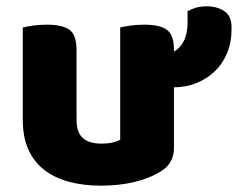

<svg xmlns="http://www.w3.org/2000/svg" viewBox="-20 -571 762 607"><path d="M52 -484Q63 -487 83.5 -490Q104 -493 128 -493Q178 -493 200 -476.5Q222 -460 222 -413V-193Q222 -152 242 -134.5Q262 -117 300 -117Q323 -117 337.5 -121Q352 -125 360 -129V-484Q371 -487 391.5 -490Q412 -493 436 -493Q486 -493 508 -476.5Q530 -460 530 -413V-408Q550 -419 561.5 -442Q573 -465 573 -502V-536Q587 -543 600.5 -547Q614 -551 634 -551Q666 -551 689 -536Q712 -521 712 -485V-479Q712 -436 697.5 -402Q683 -368 658 -344.5Q633 -321 600 -308Q567 -295 530 -295V-104Q530 -54 488 -29Q453 -7 404.5 4.5Q356 16 299 16Q245 16 199.5 4Q154 -8 121 -33Q88 -58 70 -97.5Q52 -137 52 -193Z"/></svg>

Font: Baloo 2 Latin ExtraBold
Style: Regular
Weight: 400
Designer: Sarang Kulkarni and Ek Type
Foundry: Ek Type
Version: Version 1.001